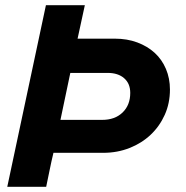

<svg xmlns="http://www.w3.org/2000/svg" viewBox="-20 -720 715 740"><path d="M8 0Q46 -176 82.5 -350Q119 -524 157 -700H307Q300 -668 293 -635.5Q286 -603 279 -571H423Q470 -571 509 -556.5Q548 -542 576 -516.5Q604 -491 619.5 -454.5Q635 -418 635 -375Q635 -322 615 -277.5Q595 -233 560.5 -200.5Q526 -168 479 -149.5Q432 -131 378 -131H186Q178 -98 171.5 -65.5Q165 -33 158 0ZM395 -439H251Q242 -394 232 -348.5Q222 -303 213 -258H344H374Q423 -258 452.5 -286.5Q482 -315 482 -362Q482 -398 458.5 -418.5Q435 -439 395 -439Z"/></svg>

Font: Rosa Sans
Style: Bold Italic
Weight: 700
Italic angle: -12°
Designer: Pentagram / MCKL
Foundry: Pentagram / MCKL
Version: Version 1.005;September 16, 2019;FontCreator 11.5.0.2425 64-